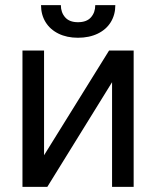

<svg xmlns="http://www.w3.org/2000/svg" viewBox="-20 -727 607 747"><path d="M404.3 -530.3H500V0H416V-407.2L164.1 0H67.4V-530.3H151.4V-123ZM283.2 -580.1Q240.2 -580.1 207.5 -596.2Q174.8 -612.3 157.2 -641.1Q139.6 -669.9 139.6 -707H216.8Q216.8 -678.7 233.4 -659.7Q250 -640.6 283.2 -640.6Q317.4 -640.6 334 -659.7Q350.6 -678.7 350.6 -707H428.7Q428.7 -669.9 411.1 -641.1Q393.6 -612.3 360.4 -596.2Q327.1 -580.1 283.2 -580.1Z"/></svg>

Font: Pretendard JP Variable
Style: Regular
Weight: 400
Designer: Base glyphs from Inter by Rasmus Andersson; Hangul glyphs from Noto Sans CJK(Source Han Sans) by Jang Soo-young and Kang
Foundry: Kil Hyung-jin
Version: Version 1.307;Glyphs 3.2 (3192)